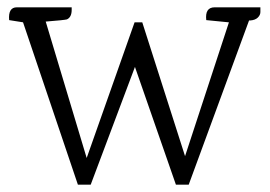

<svg xmlns="http://www.w3.org/2000/svg" viewBox="-20 -505 737 525"><path d="M567 -485H692Q692 -485 692 -472Q692 -464 685 -457Q678 -450 664 -449H661L496 0H461L349 -322L228 0H193L43 -444L5 -450Q2 -485 26 -485H176V-478Q176 -458 163 -452Q156 -450 105 -446L217 -73L348 -444H369L486 -78L606 -444H605L544 -450Q540 -485 567 -485Z"/></svg>

Font: Karma Light
Style: Regular
Weight: 300
Designer: Joana Correia
Foundry: Indian Type Foundry
Version: Version 1.202;PS 1.0;hotconv 1.0.78;makeotf.lib2.5.61930; tt